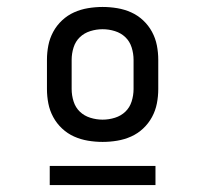

<svg xmlns="http://www.w3.org/2000/svg" viewBox="-20 -703 590 552"><path d="M275 -295Q254 -295 233 -298.5Q212 -302 193 -310.5Q174 -319 158.5 -333.5Q143 -348 133 -366.5Q123 -385 119 -405.5Q115 -426 115 -447V-531Q115 -552 119 -572.5Q123 -593 133 -611.5Q143 -630 158.5 -644.5Q174 -659 193 -667.5Q212 -676 233 -679.5Q254 -683 275 -683Q296 -683 317 -679.5Q338 -676 357 -667.5Q376 -659 391.5 -644.5Q407 -630 417 -611.5Q427 -593 431 -572.5Q435 -552 435 -531V-447Q435 -426 431 -405.5Q427 -385 417 -366.5Q407 -348 391.5 -333.5Q376 -319 357 -310.5Q338 -302 317 -298.5Q296 -295 275 -295ZM275 -359Q293 -359 310.5 -364.5Q328 -370 340.5 -382Q353 -394 358.5 -411.5Q364 -429 364 -447V-531Q364 -549 358.5 -566.5Q353 -584 340.5 -596Q328 -608 310.5 -613.5Q293 -619 275 -619Q257 -619 239.5 -613.5Q222 -608 209.5 -596Q197 -584 191.5 -566.5Q186 -549 186 -531V-447Q186 -429 191.5 -411.5Q197 -394 209.5 -382Q222 -370 239.5 -364.5Q257 -359 275 -359ZM123 -171V-226H427V-171Z"/></svg>

Font: Lode Term
Style: Regular
Weight: 400
Monospace: yes
Designer: Belleve Invis
Foundry: Belleve Invis
Version: Version 29.2.0